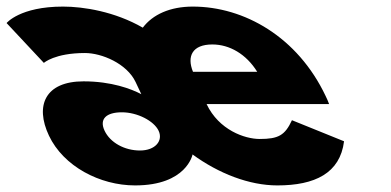

<svg xmlns="http://www.w3.org/2000/svg" viewBox="-155 -548 1188 583"><path d="M-21.8 -357C-21.8 -357 11 -387 103 -387C154 -387 230.2 -355 256.7 -299L274.1 -262C243.6 -278 183.7 -301 98.7 -301C-17.3 -301 -49.8 -228 -6.3 -136C37.7 -43 148.1 15 255.1 15C412.1 15 429.7 -79 429.7 -79C509.1 -21 602.1 15 687.1 15C801.1 15 877.6 -22 889.7 -119L731.5 -183C710.2 -137 690.4 -126 633.4 -126C588.4 -126 509.7 -153 472.3 -232H844.3C842.5 -238 837.3 -249 834 -256C748.9 -436 586.4 -528 430.4 -528C361.4 -528 308.7 -504 278.6 -464C193.5 -513 98.4 -528 36.4 -528C-94.6 -528 -135 -478 -135 -478ZM431 -330C411.8 -377 428.8 -413 489.8 -413C541.8 -413 592.5 -384 626 -330ZM162.6 -151C145.6 -187 168.1 -207 215.1 -207C262.1 -207 312.4 -181 326.6 -151C340.8 -121 317 -91 270 -91C223 -91 179.6 -115 162.6 -151Z"/></svg>

Font: Hussar
Style: BdOpOblFive
Weight: 700
Foundry: Cannot Into Space Fonts
Version: Version 2.00